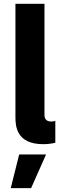

<svg xmlns="http://www.w3.org/2000/svg" viewBox="-20 -747 328 1000"><path d="M205.3 3.9C224.8 3.9 250 1.4 268.1 -3.6V-118.3C262.4 -115.1 254.6 -114 247.2 -114C220.2 -114 211.6 -129.3 211.6 -148.4V-727.3H60.4V-136.7C60.4 -88.8 66.4 3.9 205.3 3.9ZM35.9 233H142L219.8 57.5H79.9Z"/></svg>

Font: TID UI
Style: Bold
Weight: 700
Designer: The TID Project Authors
Foundry: Bakken & Bæck
Version: Version 1.001;hotconv 1.0.109;makeotfexe 2.5.65596